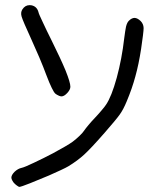

<svg xmlns="http://www.w3.org/2000/svg" viewBox="-20 -731 616 750"><path d="M197.3 -364.3Q190.9 -369.1 182.1 -387.7Q172.9 -406.2 160.2 -439.9Q150.4 -466.8 133.3 -507.3Q116.2 -547.4 102.5 -577.1Q69.3 -649.4 64.5 -666Q59.6 -682.1 67.4 -694.3Q78.1 -710.9 95.7 -710.9Q99.1 -710.9 102.5 -710.4Q124.5 -706.1 130.4 -683.1Q131.3 -677.2 146.5 -645.5Q161.1 -613.8 180.7 -574.7Q217.3 -501 236.3 -455.1Q254.9 -408.7 254.9 -392.1Q254.9 -380.9 242.7 -367.7Q230.5 -354.5 220.2 -354.5Q216.3 -354.5 210.4 -356.9Q210 -356.9 209.5 -357.4Q202.6 -360.4 197.3 -364.3ZM37.1 -13.7Q31.7 -18.6 28.3 -25.4Q24.4 -32.2 24.4 -37.1Q24.4 -47.4 37.1 -60.1Q50.3 -72.3 64 -75.2Q75.7 -77.6 112.3 -95.2Q148.9 -112.3 187 -132.3Q211.9 -146 233.4 -158.2Q254.4 -170.4 264.2 -177.7Q277.8 -188 290.5 -200.2Q303.7 -212.9 308.6 -220.7Q313.5 -228 325.7 -242.7Q337.9 -257.3 350.6 -270.5Q362.8 -283.2 375.5 -298.3Q388.7 -313.5 394 -321.8Q415.5 -353 436 -427.2Q456.1 -501.5 465.3 -582Q469.2 -612.3 472.2 -626.5Q472.7 -628.4 473.1 -629.9Q476.6 -643.1 483.4 -649.9Q494.6 -661.1 505.9 -661.1Q517.1 -660.6 529.3 -648.9Q540.5 -637.7 541 -621.6Q541 -606 531.2 -540Q522 -480 508.8 -432.6Q496.1 -385.3 475.1 -335.4Q461.9 -303.2 447.8 -283.7Q433.6 -263.7 388.7 -212.4Q335.4 -151.4 309.1 -127.4Q283.2 -103.5 247.1 -81.5Q238.3 -76.2 217.3 -66.4Q196.3 -56.6 170.9 -45.4Q132.8 -29.3 97.2 -15.1Q61.5 -1 55.7 -1Q53.2 -1 47.9 -4.9Q42.5 -8.3 37.1 -13.7Z"/></svg>

Font: Casuwalt
Style: Regular
Weight: 400
Designer: Walter E Stewart
Version: 0.1